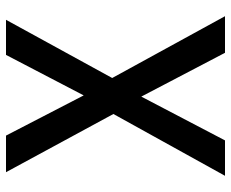

<svg xmlns="http://www.w3.org/2000/svg" viewBox="-85 -685 770 640"><g transform="rotate(-90 300.0 -365.0)"><path d="M34 0 240 -372 46 -730H168L302 -471L437 -730H554L360 -376L566 0H444L298 -279L152 0Z"/></g></svg>

Font: Tiny SemiBold
Style: Regular
Weight: 600
Designer: Philipp Nurullin, Konstantin Bulenkov
Foundry: JetBrains
Version: Version 2.251; ttfautohint (v1.8.4.7-5d5b)